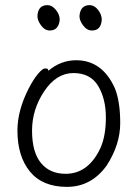

<svg xmlns="http://www.w3.org/2000/svg" viewBox="-20 -716 540 749"><path d="M396 -70Q336 13 241 13Q146 13 97 -46.5Q48 -106 48 -207Q48 -285 92 -371Q110 -406 128 -427.5Q146 -449 155.5 -449Q165 -449 167 -446L169 -440Q217 -481 277 -481Q379 -481 428 -372Q449 -320 449 -236Q449 -152 396 -70ZM396 -70ZM236 -38Q325 -38 372 -139Q393 -186 393 -258Q393 -330 363 -380.5Q333 -431 266.5 -431Q200 -431 152.5 -360Q105 -289 105 -206Q105 -123 139.5 -80.5Q174 -38 236 -38ZM428 -372ZM174 -597Q155 -597 140.5 -616.5Q126 -636 126 -653Q128 -696 165 -696Q183 -696 198 -677.5Q213 -659 213 -639Q209 -597 174 -597ZM213 -639ZM339 -597Q319 -597 304.5 -616.5Q290 -636 290 -653Q293 -696 330 -696Q348 -696 362.5 -677.5Q377 -659 377 -639Q374 -597 339 -597ZM290 -653ZM377 -639Z"/></svg>

Font: LXGW WenKai Mono TC Light
Style: Regular
Weight: 300
Designer: LXGW / Fontworks Inc.
Foundry: LXGW / Fontworks Inc.
Version: Version 1.330